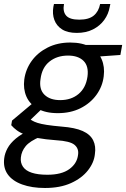

<svg xmlns="http://www.w3.org/2000/svg" viewBox="-43 -720 629 957"><path d="M181 217Q116 217 67.5 199.5Q19 182 -4.5 149Q-28 116 -22 69Q-19 44 -5.5 19Q8 -6 36 -29.5Q64 -53 109 -73L159 -39Q106 -17 85 8.5Q64 34 61 65Q58 91 71.5 111Q85 131 115.5 141Q146 151 193 151Q264 151 302.5 123Q341 95 346 52Q351 21 328.5 2Q306 -17 237 -21Q183 -25 145 -32Q107 -39 82.5 -48.5Q58 -58 41.5 -70Q25 -82 13 -96L17 -119L129 -213L178 -189L82 -97L96 -133Q106 -126 116.5 -119.5Q127 -113 144 -107.5Q161 -102 190 -97.5Q219 -93 264 -89Q331 -84 369 -67Q407 -50 421.5 -20.5Q436 9 430 48Q426 90 395.5 129Q365 168 311 192.5Q257 217 181 217ZM245 -156Q184 -156 144.5 -178.5Q105 -201 88.5 -239Q72 -277 78 -324Q85 -375 115 -416.5Q145 -458 194.5 -483Q244 -508 307 -508Q368 -508 407.5 -485.5Q447 -463 463.5 -425Q480 -387 474 -340Q468 -289 437.5 -247Q407 -205 358 -180.5Q309 -156 245 -156ZM257 -221Q312 -221 348.5 -251.5Q385 -282 393 -338Q400 -390 373.5 -416.5Q347 -443 296 -443Q241 -443 203.5 -413Q166 -383 159 -326Q151 -275 178.5 -248Q206 -221 257 -221ZM375 -433 360 -496H566L557 -446ZM340 -556Q294 -556 266.5 -573.5Q239 -591 228 -620.5Q217 -650 223 -686L226 -700H276Q269 -663 286.5 -642.5Q304 -622 352 -622Q400 -622 424.5 -642.5Q449 -663 456 -700H507L504 -686Q498 -650 476.5 -620.5Q455 -591 420.5 -573.5Q386 -556 340 -556Z"/></svg>

Font: DM Sans 36pt
Style: Italic
Weight: 400
Italic angle: -10°
Designer: Colophon Foundry, Jonny Pinhorn
Foundry: Colophon Foundry
Version: Version 4.004;gftools[0.9.30]